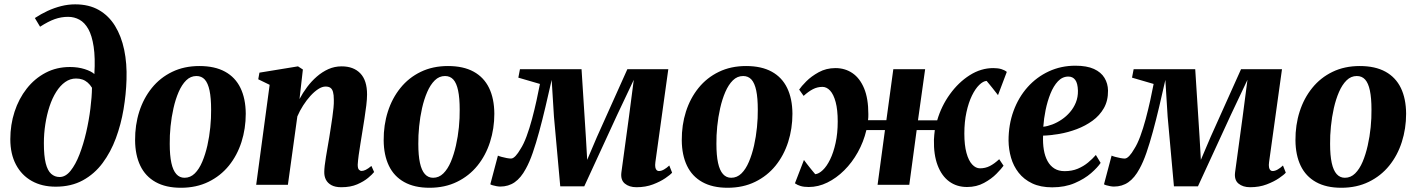

<svg xmlns="http://www.w3.org/2000/svg" viewBox="-20 -851 6521 884"><path d="M236.5 8.5Q173 8.5 126.2 -17.8Q79.5 -44 53.5 -93Q27.5 -142 27.5 -210Q27.5 -276.5 47 -336.5Q66.5 -396.5 103 -443Q139.5 -489.5 190 -516Q240.5 -542.5 302 -542.5Q339 -542.5 369.8 -532.8Q400.5 -523 414.5 -510Q419 -585 411.2 -636Q403.5 -687 386.8 -717Q370 -747 346 -760.2Q322 -773.5 293.5 -773.5Q262 -773.5 232.2 -763Q202.5 -752.5 164.5 -728L140.5 -768Q168.5 -786.5 199.2 -800.8Q230 -815 262 -823Q294 -831 326 -831Q389.5 -831 435 -805Q480.5 -779 509.5 -732Q538.5 -685 551.8 -621.8Q565 -558.5 562.5 -484.5Q560.5 -417.5 548.8 -347.8Q537 -278 513.5 -214.5Q490 -151 452.5 -100.5Q415 -50 361.5 -20.8Q308 8.5 236.5 8.5ZM254.5 -36Q282 -36 305 -64.8Q328 -93.5 346 -140Q364 -186.5 376.8 -241.8Q389.5 -297 396.2 -351Q403 -405 403.5 -447Q394.5 -461.5 383.5 -471Q372.5 -480.5 359.2 -485Q346 -489.5 330 -489.5Q303 -489.5 280 -473.2Q257 -457 238.8 -428Q220.5 -399 208 -361Q195.5 -323 188.8 -279.8Q182 -236.5 182 -191.5Q182 -133.5 190.5 -99.5Q199 -65.5 215.5 -50.8Q232 -36 254.5 -36Z M898 -547Q969 -547 1016.2 -521Q1063.5 -495 1087.2 -446Q1111 -397 1111.5 -327.5Q1111.5 -259 1091.8 -197.2Q1072 -135.5 1033.8 -88.2Q995.5 -41 939.8 -13.8Q884 13.5 813 13.5Q743.5 13.5 696.5 -12.8Q649.5 -39 626 -88Q602.5 -137 602 -205Q601.5 -275.5 621.2 -337.2Q641 -399 679.2 -446.2Q717.5 -493.5 772.8 -520.2Q828 -547 898 -547ZM884.5 -501Q857.5 -501 837.2 -481Q817 -461 802.5 -427.5Q788 -394 778.8 -353Q769.5 -312 765.2 -269.2Q761 -226.5 761.5 -188.5Q761.5 -135.5 769 -101Q776.5 -66.5 791.8 -49.5Q807 -32.5 829.5 -32.5Q856.5 -32.5 876.8 -52.5Q897 -72.5 911.2 -106.2Q925.5 -140 934.8 -181Q944 -222 948.2 -265Q952.5 -308 952 -346Q952 -400 944.8 -434.2Q937.5 -468.5 922.8 -484.8Q908 -501 884.5 -501Z M1359 -395Q1374 -423.5 1394 -450.2Q1414 -477 1438.8 -498.5Q1463.5 -520 1492 -532.8Q1520.5 -545.5 1553 -545.5Q1608 -545.5 1639 -513.2Q1670 -481 1670 -416Q1670 -395 1666.5 -365.8Q1663 -336.5 1658 -305Q1653 -273.5 1648.5 -245.5Q1644.5 -220 1639.8 -191.5Q1635 -163 1631.5 -137Q1628 -111 1627 -93Q1627 -75.5 1632.5 -69.8Q1638 -64 1645 -64Q1653.5 -64 1664.2 -69.2Q1675 -74.5 1690 -87L1702.5 -59Q1694.5 -48.5 1674.8 -32Q1655 -15.5 1624.5 -2.2Q1594 11 1551.5 11Q1523.5 11 1506 1.5Q1488.5 -8 1480.5 -23.8Q1472.5 -39.5 1473 -60Q1473 -70.5 1475 -88.5Q1477 -106.5 1480.8 -128.8Q1484.5 -151 1488.5 -174.2Q1492.5 -197.5 1496 -218Q1499.5 -240.5 1503.2 -264.2Q1507 -288 1510.2 -311Q1513.5 -334 1515.5 -354.8Q1517.5 -375.5 1517 -391.5Q1517 -414.5 1513.2 -427.8Q1509.5 -441 1501.2 -446.8Q1493 -452.5 1479 -452.5Q1463 -452.5 1445 -440.8Q1427 -429 1409.2 -409.5Q1391.5 -390 1375.8 -365.5Q1360 -341 1349 -315L1305.5 0H1159.5L1221.5 -460.5L1169 -486L1174.5 -516.5L1352 -545.5L1374.5 -531Z M2042.5 -547Q2113.5 -547 2160.8 -521Q2208 -495 2231.8 -446Q2255.5 -397 2256 -327.5Q2256 -259 2236.2 -197.2Q2216.5 -135.5 2178.2 -88.2Q2140 -41 2084.2 -13.8Q2028.5 13.5 1957.5 13.5Q1888 13.5 1841 -12.8Q1794 -39 1770.5 -88Q1747 -137 1746.5 -205Q1746 -275.5 1765.8 -337.2Q1785.5 -399 1823.8 -446.2Q1862 -493.5 1917.2 -520.2Q1972.5 -547 2042.5 -547ZM2029 -501Q2002 -501 1981.8 -481Q1961.5 -461 1947 -427.5Q1932.5 -394 1923.2 -353Q1914 -312 1909.8 -269.2Q1905.5 -226.5 1906 -188.5Q1906 -135.5 1913.5 -101Q1921 -66.5 1936.2 -49.5Q1951.5 -32.5 1974 -32.5Q2001 -32.5 2021.2 -52.5Q2041.5 -72.5 2055.8 -106.2Q2070 -140 2079.2 -181Q2088.5 -222 2092.8 -265Q2097 -308 2096.5 -346Q2096.5 -400 2089.2 -434.2Q2082 -468.5 2067.2 -484.8Q2052.5 -501 2029 -501Z M2910.5 11Q2877 11 2856.8 -5.8Q2836.5 -22.5 2841 -57.5L2876 -314.5L2898 -483.5L2822 -323L2670 7H2559.5L2530.5 -314L2520 -483Q2505.5 -418.5 2491.2 -358.2Q2477 -298 2462.5 -244.8Q2448 -191.5 2433 -148Q2418 -104.5 2401 -74Q2378.5 -32 2349.8 -12Q2321 8 2283 8Q2276 8 2266 6.2Q2256 4.5 2248 2Q2240 -0.5 2237.5 -2.5L2272.5 -134.5Q2277.5 -132 2289 -128.8Q2300.5 -125.5 2313.2 -123.2Q2326 -121 2332.5 -121Q2338 -121 2343.2 -124.2Q2348.5 -127.5 2354 -133.2Q2359.5 -139 2365.2 -147.2Q2371 -155.5 2376.5 -165Q2391 -187 2404.5 -223.5Q2418 -260 2429.5 -303Q2441 -346 2450.2 -388.2Q2459.5 -430.5 2466 -464.5L2366.5 -493.5L2374 -532.5H2657.5L2677.5 -219.5L2683.5 -115L2728 -219.5L2868.5 -532.5H3057L2997.5 -104.5Q2995.5 -90 2997.2 -80.8Q2999 -71.5 3003.5 -67.5Q3008 -63.5 3013.5 -63.5Q3025 -63.5 3037.5 -70.8Q3050 -78 3061.5 -89L3074.5 -56Q3066.5 -46.5 3043.5 -30.8Q3020.5 -15 2986.5 -2Q2952.5 11 2910.5 11Z M3415 -547Q3486 -547 3533.2 -521Q3580.5 -495 3604.2 -446Q3628 -397 3628.5 -327.5Q3628.5 -259 3608.8 -197.2Q3589 -135.5 3550.8 -88.2Q3512.5 -41 3456.8 -13.8Q3401 13.5 3330 13.5Q3260.5 13.5 3213.5 -12.8Q3166.5 -39 3143 -88Q3119.5 -137 3119 -205Q3118.5 -275.5 3138.2 -337.2Q3158 -399 3196.2 -446.2Q3234.5 -493.5 3289.8 -520.2Q3345 -547 3415 -547ZM3401.5 -501Q3374.5 -501 3354.2 -481Q3334 -461 3319.5 -427.5Q3305 -394 3295.8 -353Q3286.5 -312 3282.2 -269.2Q3278 -226.5 3278.5 -188.5Q3278.5 -135.5 3286 -101Q3293.5 -66.5 3308.8 -49.5Q3324 -32.5 3346.5 -32.5Q3373.5 -32.5 3393.8 -52.5Q3414 -72.5 3428.2 -106.2Q3442.5 -140 3451.8 -181Q3461 -222 3465.2 -265Q3469.5 -308 3469 -346Q3469 -400 3461.8 -434.2Q3454.5 -468.5 3439.8 -484.8Q3425 -501 3401.5 -501Z M3703.5 10Q3681.5 10 3666.2 5.5Q3651 1 3640 -7L3681.5 -114.5Q3687 -107 3693.5 -98.5Q3700 -90 3707 -81.2Q3714 -72.5 3720.8 -64.2Q3727.5 -56 3733.5 -49Q3750 -50.5 3768.2 -67.8Q3786.5 -85 3802 -116.8Q3817.5 -148.5 3827.2 -192.8Q3837 -237 3837 -291.5Q3837 -345.5 3827.5 -381Q3818 -416.5 3802 -433.8Q3786 -451 3766.5 -451Q3743.5 -451 3723 -440.5Q3702.5 -430 3680 -409.5L3659.5 -438.5Q3669 -453 3692 -476.2Q3715 -499.5 3749.5 -518.5Q3784 -537.5 3826.5 -537.5Q3871 -537.5 3905 -514.2Q3939 -491 3958.5 -444.2Q3978 -397.5 3978 -325.5Q3978 -319 3977.8 -311.5Q3977.5 -304 3976.5 -297.5H4061L4093 -532.5H4239.5L4206.5 -297H4295Q4314 -362.5 4353.5 -417.2Q4393 -472 4444.8 -504.8Q4496.5 -537.5 4553 -537.5Q4574.5 -537.5 4589.8 -533Q4605 -528.5 4615.5 -520L4575 -413Q4569 -420.5 4562.5 -429Q4556 -437.5 4549 -446.2Q4542 -455 4535.2 -463.2Q4528.5 -471.5 4522.5 -478.5Q4506.5 -477.5 4488.5 -460Q4470.5 -442.5 4455 -410.8Q4439.5 -379 4429.8 -334.8Q4420 -290.5 4420 -236Q4420 -182.5 4429.8 -147Q4439.5 -111.5 4456 -93.8Q4472.5 -76 4492 -76Q4516.5 -76 4537.2 -86.5Q4558 -97 4580.5 -118L4600.5 -88Q4591 -74.5 4568 -51Q4545 -27.5 4510.5 -8.8Q4476 10 4432.5 10Q4385 10 4350.2 -15.5Q4315.5 -41 4297 -89.8Q4278.5 -138.5 4280 -207.5Q4280.5 -218 4281.5 -229.5Q4282.5 -241 4284 -252H4200.5L4166.5 0H4020.5L4054.5 -252H3969Q3956 -197.5 3929.5 -150Q3903 -102.5 3867 -66.8Q3831 -31 3789.2 -10.5Q3747.5 10 3703.5 10Z M5047.5 -101Q5034 -80.5 5003.8 -54Q4973.5 -27.5 4928.2 -8Q4883 11.5 4824.5 11.5Q4770.5 11.5 4732.2 -6.8Q4694 -25 4670 -55.8Q4646 -86.5 4635 -124.8Q4624 -163 4623.5 -203.5Q4623.5 -277.5 4646.5 -340.2Q4669.5 -403 4711.2 -449.8Q4753 -496.5 4809.2 -522.5Q4865.5 -548.5 4931 -548.5Q4984 -548.5 5016.8 -533.5Q5049.5 -518.5 5065.2 -492.5Q5081 -466.5 5081.5 -434Q5082 -387.5 5062.5 -353.2Q5043 -319 5010.2 -295.2Q4977.5 -271.5 4937.8 -256.5Q4898 -241.5 4857.5 -234.5Q4817 -227.5 4782.5 -226.5Q4781 -191 4786 -161.2Q4791 -131.5 4803 -109.5Q4815 -87.5 4834.5 -75.2Q4854 -63 4881.5 -63Q4915.5 -63 4942.2 -74.2Q4969 -85.5 4989.8 -102.8Q5010.5 -120 5025.5 -137.5ZM4899 -498.5Q4871.5 -498.5 4851 -476.8Q4830.5 -455 4816.5 -420Q4802.5 -385 4794.2 -344.8Q4786 -304.5 4783.5 -267.5Q4803 -269.5 4825.2 -278Q4847.5 -286.5 4868.5 -300.8Q4889.5 -315 4906.5 -334.8Q4923.5 -354.5 4933.5 -379.2Q4943.5 -404 4943 -433.5Q4942 -468 4930.5 -483.2Q4919 -498.5 4899 -498.5Z M5736 11Q5702.5 11 5682.2 -5.8Q5662 -22.5 5666.5 -57.5L5701.5 -314.5L5723.5 -483.5L5647.5 -323L5495.5 7H5385L5356 -314L5345.5 -483Q5331 -418.5 5316.8 -358.2Q5302.5 -298 5288 -244.8Q5273.5 -191.5 5258.5 -148Q5243.5 -104.5 5226.5 -74Q5204 -32 5175.2 -12Q5146.5 8 5108.5 8Q5101.5 8 5091.5 6.2Q5081.5 4.5 5073.5 2Q5065.5 -0.5 5063 -2.5L5098 -134.5Q5103 -132 5114.5 -128.8Q5126 -125.5 5138.8 -123.2Q5151.5 -121 5158 -121Q5163.5 -121 5168.8 -124.2Q5174 -127.5 5179.5 -133.2Q5185 -139 5190.8 -147.2Q5196.5 -155.5 5202 -165Q5216.5 -187 5230 -223.5Q5243.5 -260 5255 -303Q5266.5 -346 5275.8 -388.2Q5285 -430.5 5291.5 -464.5L5192 -493.5L5199.5 -532.5H5483L5503 -219.5L5509 -115L5553.5 -219.5L5694 -532.5H5882.5L5823 -104.5Q5821 -90 5822.8 -80.8Q5824.5 -71.5 5829 -67.5Q5833.5 -63.5 5839 -63.5Q5850.5 -63.5 5863 -70.8Q5875.5 -78 5887 -89L5900 -56Q5892 -46.5 5869 -30.8Q5846 -15 5812 -2Q5778 11 5736 11Z M6240.5 -547Q6311.5 -547 6358.8 -521Q6406 -495 6429.8 -446Q6453.5 -397 6454 -327.5Q6454 -259 6434.2 -197.2Q6414.5 -135.5 6376.2 -88.2Q6338 -41 6282.2 -13.8Q6226.5 13.5 6155.5 13.5Q6086 13.5 6039 -12.8Q5992 -39 5968.5 -88Q5945 -137 5944.5 -205Q5944 -275.5 5963.8 -337.2Q5983.5 -399 6021.8 -446.2Q6060 -493.5 6115.2 -520.2Q6170.5 -547 6240.5 -547ZM6227 -501Q6200 -501 6179.8 -481Q6159.5 -461 6145 -427.5Q6130.5 -394 6121.2 -353Q6112 -312 6107.8 -269.2Q6103.5 -226.5 6104 -188.5Q6104 -135.5 6111.5 -101Q6119 -66.5 6134.2 -49.5Q6149.5 -32.5 6172 -32.5Q6199 -32.5 6219.2 -52.5Q6239.5 -72.5 6253.8 -106.2Q6268 -140 6277.2 -181Q6286.5 -222 6290.8 -265Q6295 -308 6294.5 -346Q6294.5 -400 6287.2 -434.2Q6280 -468.5 6265.2 -484.8Q6250.5 -501 6227 -501Z"/></svg>

Font: Merriweather 72pt ExtraBold
Style: Italic
Weight: 800
Italic angle: -7.8°
Version: Version 2.101